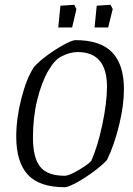

<svg xmlns="http://www.w3.org/2000/svg" viewBox="-20 -775 555 804"><path d="M48 -203Q48 -279 69.5 -363Q91 -447 122 -494Q141 -516 177.5 -543Q214 -570 248.5 -588.5Q283 -607 296 -607Q400 -607 449.5 -556Q499 -505 499 -401Q499 -335 479 -252Q459 -169 428 -105Q408 -83 371.5 -56Q335 -29 300 -10Q265 9 251 9Q145 9 96.5 -43.5Q48 -96 48 -203ZM362 -101Q389 -161 408.5 -253.5Q428 -346 428 -412Q428 -557 305 -557Q272 -557 236 -538Q209 -525 181.5 -477.5Q154 -430 136 -357Q118 -284 118 -199Q118 -115 148 -77Q178 -39 251 -39Q269 -39 309.5 -63Q350 -87 362 -101ZM233 -751 291 -755 300 -737 282 -660H224ZM385 -751 443 -755 452 -737 433 -660H376Z"/></svg>

Font: Grenze Light
Style: Italic
Weight: 300
Italic angle: -10°
Designer: Renata Polastri
Foundry: Omnibus-Type
Version: Version 1.002; ttfautohint (v1.8)